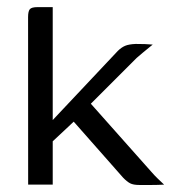

<svg xmlns="http://www.w3.org/2000/svg" viewBox="-20 -526 488 547"><path d="M60.2 0 60 -477.5Q60 -493.8 65 -499.8Q70.1 -505.7 86.9 -505.7H130.2V-184L315.5 -380.8Q325.7 -390.9 336.5 -395.5Q347.3 -400 366.4 -400.8Q380.7 -400.8 392.8 -400.4Q404.9 -400 415.1 -399Q412.1 -396.5 403.9 -389.9Q395.7 -383.4 386.6 -375.7Q377.5 -368 369.4 -361L238.8 -230.5L410.9 -36.8Q420 -26.2 429.4 -17.2Q438.7 -8.3 447.5 0Q429.1 1 411 1Q393 1 377.4 1Q359.8 1 350.7 -3.8Q341.5 -8.6 330.6 -20L190 -179.4L130.2 -123.4V0Z"/></svg>

Font: Genos Thin
Style: Regular
Weight: 100
Designer: Robert E. Leuschke
Foundry: Robert E. Leuschke
Version: Version 1.010